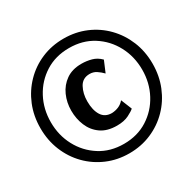

<svg xmlns="http://www.w3.org/2000/svg" viewBox="-160 -877 1060 1056"><g transform="rotate(-30 370.5 -349.0)"><path d="M371 15Q295.5 15 230.8 -12.8Q166 -40.5 117.5 -90Q69 -139.5 42 -205.8Q15 -272 15 -349Q15 -426.5 42 -492.5Q69 -558.5 117.5 -608.2Q166 -658 230.8 -685.5Q295.5 -713 371 -713Q446.5 -713 511.2 -685.5Q576 -658 624.5 -608.2Q673 -558.5 700 -492.5Q727 -426.5 727 -349Q727 -272 700 -205.8Q673 -139.5 624.5 -90Q576 -40.5 511.2 -12.8Q446.5 15 371 15ZM371 -45Q457 -45 522.2 -86.5Q587.5 -128 624.2 -197Q661 -266 661 -349Q661 -432.5 624.2 -501.5Q587.5 -570.5 522.2 -611.8Q457 -653 371 -653Q285 -653 219.8 -611.8Q154.5 -570.5 117.8 -501.5Q81 -432.5 81 -349Q81 -266 117.8 -197Q154.5 -128 219.8 -86.5Q285 -45 371 -45ZM388 -151Q326 -151 286.8 -178.8Q247.5 -206.5 228.8 -251.5Q210 -296.5 210 -348Q210 -399.5 230 -444.2Q250 -489 289.2 -516.5Q328.5 -544 387 -544Q419.5 -544 450.5 -535.5Q481.5 -527 506 -502L476 -431Q459 -448.5 440.2 -460.8Q421.5 -473 398 -473Q353 -473 332.5 -435.2Q312 -397.5 312 -348Q312 -292.5 333 -258.8Q354 -225 398 -225Q420.5 -226 440.8 -234.5Q461 -243 476 -261L504 -192Q493.5 -181.5 463.2 -166.2Q433 -151 388 -151Z"/></g></svg>

Font: Alatsi
Style: Regular
Weight: 400
Designer: Spyros Zevelakis, Eben Sorkin
Foundry: www.sorkintype.com
Version: Version 1.008; ttfautohint (v1.8.4.7-5d5b)